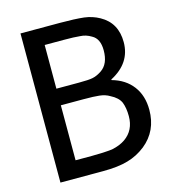

<svg xmlns="http://www.w3.org/2000/svg" viewBox="-109 -815 806 904"><g transform="rotate(-15 294.5 -363.5)"><path d="M567 -223Q567 -120 491 -59Q450 -27 403 -14Q355 0 282 0H74V-727H267Q338 -727 383 -722Q423 -717 457 -698Q533 -656 533 -562Q533 -460 431 -407V-404Q496 -386 531.5 -339Q567 -292 567 -223ZM432 -549Q432 -606 396 -625Q370 -641 342 -642Q314 -645 264 -645H170V-432H280Q328 -432 347 -436Q368 -440 392 -456Q432 -483 432 -549ZM466 -219Q466 -259 455 -287Q443 -314 407 -332Q386 -345 357 -348Q332 -351 280 -351H170V-83H249Q307 -83 349 -88Q388 -96 414 -114Q466 -150 466 -219Z"/></g></svg>

Font: Yekan
Style: Regular
Weight: 400
Designer: ParsMizban Co
Foundry: ParsMizban Co
Version: Version 2.000